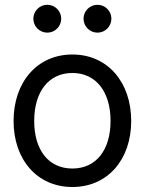

<svg xmlns="http://www.w3.org/2000/svg" viewBox="-20 -749 589 781"><path d="M274.4 11.7C417.5 11.7 513.7 -99.6 513.7 -256.8C513.7 -415 417.5 -527.3 274.4 -527.3C131.3 -527.3 35.2 -415 35.2 -256.8C35.2 -99.6 131.3 11.7 274.4 11.7ZM274.4 -63.5C176.8 -63.5 119.1 -139.6 119.1 -256.8C119.1 -375 177.2 -452.1 274.4 -452.1C371.6 -452.1 429.7 -374.5 429.7 -256.8C429.7 -140.1 372.1 -63.5 274.4 -63.5ZM376.5 -616.2C407.7 -616.2 433.1 -641.6 433.1 -672.9C433.1 -704.1 407.7 -729.5 376.5 -729.5C345.2 -729.5 319.8 -704.1 319.8 -672.9C319.8 -641.6 345.2 -616.2 376.5 -616.2ZM172.4 -616.2C203.6 -616.2 229 -641.6 229 -672.9C229 -704.1 203.6 -729.5 172.4 -729.5C141.1 -729.5 115.7 -704.1 115.7 -672.9C115.7 -641.6 141.1 -616.2 172.4 -616.2Z"/></svg>

Font: Raveo Display Display
Style: Regular
Weight: 400
Designer: Jakub Foglar, Rasmus Andersson (Inter)
Foundry: Jakubfoglar.com
Version: Version 1.100;Glyphs 3.2.3 (3260)